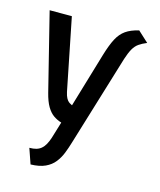

<svg xmlns="http://www.w3.org/2000/svg" viewBox="-109 -597 731 877"><g transform="rotate(15 256.5 -158.0)"><path d="M490 -472 440 -518Q402 -509 378.5 -492.5Q355 -476 339.5 -446.5Q324 -417 309 -367L232 -108Q229 -110 224.5 -112Q220 -114 214.5 -118.5Q209 -123 203.5 -133Q198 -143 194 -161L126 -501H21L112 -136Q122 -96 136 -72.5Q150 -49 167.5 -37Q185 -25 205 -19L181 60Q175 78 167.5 91.5Q160 105 150 113.5Q140 122 126.5 126Q113 130 94 130L119 202Q161 201 188 188.5Q215 176 231.5 155Q248 134 258 108.5Q268 83 276 56L407 -374Q417 -405 427.5 -423.5Q438 -442 453 -452.5Q468 -463 490 -472Z"/></g></svg>

Font: Advent Pro SemiBold
Style: Regular
Weight: 600
Designer: VivaRado, Andreas Kalpakidis
Foundry: VivaRado, Andreas Kalpakidis
Version: Version 3.000